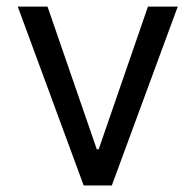

<svg xmlns="http://www.w3.org/2000/svg" viewBox="-20 -566 597 586"><path d="M522.5 -545.9 321.3 0H235.4L34.2 -545.9H125L275.4 -110.4H281.2L431.6 -545.9Z"/></svg>

Font: Inter
Style: Regular
Weight: 400
Designer: Rasmus Andersson
Foundry: rsms
Version: Version 4.000;git-8c9346024